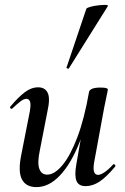

<svg xmlns="http://www.w3.org/2000/svg" viewBox="-20 -752 512 785"><path d="M129 13Q86 13 69.5 -19Q53 -51 67 -119L102 -297Q107 -327 102.5 -337.5Q98 -348 88 -348Q77 -348 63 -337Q49 -326 31 -309Q27 -305 23 -309Q19 -313 23 -317Q55 -355 81.5 -375Q108 -395 136 -395Q164 -395 175 -372.5Q186 -350 174 -297L143 -138Q132 -87 140.5 -62.5Q149 -38 173 -38Q203 -38 235.5 -77Q268 -116 296.5 -191.5Q325 -267 344 -376L360 -375Q340 -257 305 -169.5Q270 -82 225 -34.5Q180 13 129 13ZM330 9Q301 9 292.5 -13Q284 -35 292 -80L344 -376Q348 -394 391 -394Q409 -394 415 -391.5Q421 -389 421 -387Q421 -383 416 -360.5Q411 -338 406 -312L365 -89Q356 -37 381 -37Q391 -37 407 -47.5Q423 -58 442 -79Q445 -83 449.5 -78.5Q454 -74 450 -70Q415 -28 387 -9.5Q359 9 330 9ZM262 -473Q261 -470 255.5 -472Q250 -474 252 -476L333 -716Q335 -720 349 -724Q363 -728 380.5 -730Q398 -732 410.5 -732Q423 -732 421 -727Z"/></svg>

Font: Cormorant Light SemiBold
Style: Italic
Weight: 600
Italic angle: -10°
Version: Version 4.000